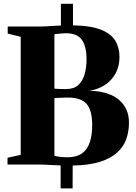

<svg xmlns="http://www.w3.org/2000/svg" viewBox="-20 -886 730 1034"><path d="M306.5 128.5V5Q283.5 4 264.8 3Q246 2 226.8 1Q207.5 0 182.5 0H20.5V-36.5L91.5 -52V-688L21.5 -705V-743H180.5Q204 -743 225 -744Q246 -745 266.5 -746.5Q287 -748 308 -748.5V-865.5H373V-749.5Q472.5 -747.5 526.8 -724.8Q581 -702 602.2 -664.8Q623.5 -627.5 623.5 -580Q623.5 -528.5 602 -489.8Q580.5 -451 543.2 -427.2Q506 -403.5 459.5 -397Q523.5 -397 572 -377.2Q620.5 -357.5 647.5 -319Q674.5 -280.5 674.5 -225Q674.5 -178 660 -137Q645.5 -96 611 -64.5Q576.5 -33 518 -14.5Q459.5 4 371.5 5.5L371 128.5ZM344 -39Q393 -39 422.2 -60.5Q451.5 -82 464 -121Q476.5 -160 476.5 -212Q476.5 -292.5 446.2 -326.5Q416 -360.5 347 -360.5Q336.5 -360.5 326.2 -360.2Q316 -360 306 -359.5Q296 -359 287.5 -358.8Q279 -358.5 273 -358V-48Q280 -45 291.8 -43Q303.5 -41 317.2 -40Q331 -39 344 -39ZM337.5 -406.5Q378 -406.5 401.8 -428.2Q425.5 -450 435.8 -486.5Q446 -523 446 -567Q446 -636.5 420.8 -671.8Q395.5 -707 334.5 -707Q327 -707 314.8 -706Q302.5 -705 290.8 -703.8Q279 -702.5 273 -701.5V-408.5Q279 -408 287 -407.5Q295 -407 303.5 -406.8Q312 -406.5 320.8 -406.5Q329.5 -406.5 337.5 -406.5Z"/></svg>

Font: Merriweather 96pt Black
Style: Regular
Weight: 900
Version: Version 2.100